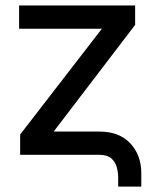

<svg xmlns="http://www.w3.org/2000/svg" viewBox="-20 -566 568 702"><path d="M412.1 116.2V88.4Q412.6 65.4 407 45.4Q401.4 25.4 386.5 12.7Q371.6 0 342.3 0H53.7V-74.2L352.5 -460.9H49.8V-545.9H474.1V-475.1L176.3 -85H342.3Q416 -85 456.1 -42.2Q496.1 0.5 496.6 65.9V116.2Z"/></svg>

Font: Inter Cardless Tabular
Style: Regular
Weight: 400
Designer: Rasmus Andersson
Foundry: rsms
Version: Version 4.000;git-4fc901f